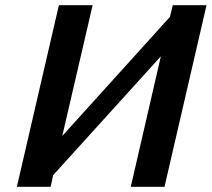

<svg xmlns="http://www.w3.org/2000/svg" viewBox="-20 -720 816 740"><path d="M175 0 185 -45 600 -503 484 0H614L776 -700H646L635 -655L220 -196L337 -700H207L45 0Z"/></svg>

Font: Pfennig
Style: BoldItalic
Weight: 700
Italic angle: -13°
Version: Version 20100423